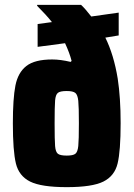

<svg xmlns="http://www.w3.org/2000/svg" viewBox="-20 -763 550 791"><path d="M33 -255Q33 -357 43.5 -410.5Q54 -464 88.5 -491Q123 -518 195 -518Q229 -518 271 -508L275 -512Q267 -544 248 -585L135 -570V-664L194 -672Q170 -702 133 -739V-743H314Q333 -725 356 -695L469 -711V-617L414 -608Q449 -537 465 -439Q477 -360 477 -256Q477 -141 464.5 -89.5Q452 -38 406 -15Q360 8 255 8Q150 8 104 -15Q58 -38 45.5 -89.5Q33 -141 33 -255ZM305 -255Q305 -323 302.5 -347.5Q300 -372 290.5 -380Q281 -388 255 -388Q228 -388 218.5 -380.5Q209 -373 207 -349Q205 -325 205 -255Q205 -185 207 -161Q209 -137 218.5 -129.5Q228 -122 255 -122Q281 -122 290.5 -129.5Q300 -137 302.5 -161.5Q305 -186 305 -255Z"/></svg>

Font: Saira Semi Condensed ExtraBold
Style: Regular
Weight: 800
Width: 4
Designer: Hector Gatti with collaboration of the Omnibus-Type team
Foundry: Omnibus-Type
Version: Version 1.001; ttfautohint (v1.8)